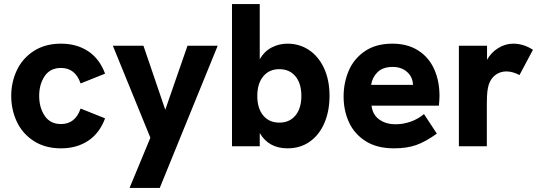

<svg xmlns="http://www.w3.org/2000/svg" viewBox="-20 -717 2644 941"><path d="M35 -247Q35 -314 62.5 -372.5Q90 -431 145.5 -467Q201 -503 279 -503Q356 -503 412 -466Q468 -429 495 -356L375 -308Q349 -384 279 -384Q226 -384 199 -344Q172 -304 172 -247Q172 -190 199 -149.5Q226 -109 279 -109Q349 -109 375 -185L495 -137Q468 -64 412 -27Q356 10 279 10Q201 10 145.5 -26Q90 -62 62.5 -120.5Q35 -179 35 -247Z M717 -42 533 -493H683L790 -179L899 -493H1047L763 204H615Z M1253 -65V0H1117V-697H1253V-427Q1275 -465 1311 -484Q1347 -503 1389 -503Q1447 -503 1493.5 -472.5Q1540 -442 1567.5 -384Q1595 -326 1595 -247Q1595 -173 1570 -114.5Q1545 -56 1498.5 -23Q1452 10 1389 10Q1297 10 1253 -65ZM1457 -247Q1457 -308 1428 -343Q1399 -378 1349 -378Q1299 -378 1270 -342.5Q1241 -307 1241 -247Q1241 -186 1270 -151Q1299 -116 1349 -116Q1399 -116 1428 -151Q1457 -186 1457 -247Z M1664 -244Q1664 -311 1689 -370Q1714 -429 1768 -466Q1822 -503 1903 -503Q1977 -503 2029 -470Q2081 -437 2107.5 -379Q2134 -321 2134 -247Q2134 -229 2131 -199H1801Q1806 -155 1838.5 -131.5Q1871 -108 1919 -108Q1957 -108 1993.5 -121Q2030 -134 2058 -158L2121 -62Q2065 -22 2019.5 -6Q1974 10 1911 10Q1827 10 1771.5 -25.5Q1716 -61 1690 -118.5Q1664 -176 1664 -244ZM2004 -301Q2003 -340 1975 -364.5Q1947 -389 1905 -389Q1856 -389 1830 -363Q1804 -337 1799 -301Z M2229 -493H2367V-424Q2387 -460 2422 -481.5Q2457 -503 2495 -503Q2546 -503 2592 -473L2526 -349Q2514 -356 2496.5 -361.5Q2479 -367 2462 -367Q2433 -367 2410 -351Q2387 -335 2376 -304Q2371 -289 2368.5 -267.5Q2366 -246 2366 -205V0H2229Z"/></svg>

Font: Hanken Grotesk ExtraBold
Style: Regular
Weight: 800
Designer: Alfredo Marco Pradil
Foundry: Hanken Design Co.
Version: Version 3.014